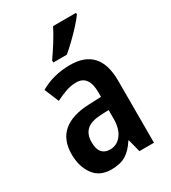

<svg xmlns="http://www.w3.org/2000/svg" viewBox="-189 -863 865 971"><g transform="rotate(-30 244.0 -378.0)"><path d="M253 -553Q425 -553 425 -363V0H340L321 -74H318Q291 -31 258 -10.5Q225 10 172 10Q104 10 69.5 -38Q35 -86 35 -157Q35 -241 86 -284.5Q137 -328 235 -332L309 -335V-361Q309 -461 236 -461Q207 -461 177 -451Q147 -441 114 -424L79 -508Q116 -530 160 -541.5Q204 -553 253 -553ZM261 -256Q204 -253 178.5 -229Q153 -205 153 -160Q153 -119 169.5 -100Q186 -81 216 -81Q257 -81 283 -114.5Q309 -148 309 -208V-258ZM412 -757Q398 -737 372.5 -709Q347 -681 318 -653Q289 -625 266 -606H187V-618Q213 -655 237 -693.5Q261 -732 278 -766H412Z"/></g></svg>

Font: Noto Sans Condensed SemiBold
Style: Regular
Weight: 600
Width: 3
Designer: Monotype Design Team
Foundry: Monotype Imaging Inc.
Version: Version 2.013; ttfautohint (v1.8.4.7-5d5b)